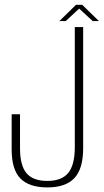

<svg xmlns="http://www.w3.org/2000/svg" viewBox="-20 -790 440 815"><path d="M181 5.5Q103.5 5.5 66.5 -32.5Q29.5 -70.5 29.5 -155.5V-305H65V-160.5Q65 -87 92.8 -54.5Q120.5 -22 181 -22Q241.5 -22 269.5 -55.8Q297.5 -89.5 297.5 -165.5V-675H333V-161Q333 -73.5 295.8 -34Q258.5 5.5 181 5.5ZM232 -700.5 302.5 -769.5H329L400 -700.5H373.5L316 -753.5L259 -700.5Z"/></svg>

Font: Anybody ExtraLight
Style: Regular
Weight: 200
Designer: Tyler Finck
Foundry: Etcetera Type Company
Version: Version 1.010; ttfautohint (v1.8.3) -l 8 -r 50 -G 200 -x 14 